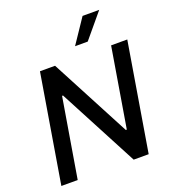

<svg xmlns="http://www.w3.org/2000/svg" viewBox="-168 -1088 1083 1213"><g transform="rotate(-20 373.5 -482.0)"><path d="M742.2 -727.3H633.5L544.7 -193.2H538L256.7 -727.3H155.2L34.4 0H144.2L233.3 -533.4H239.7L520.6 0H621.4ZM417.6 -800.1H502.8L639.6 -963.8H527.7Z"/></g></svg>

Font: Margiela Sans Medium
Style: Italic
Weight: 500
Italic angle: -9.39999°
Designer: Stefan Endress, Andreas Faust
Version: Version 1.100;FEAKit 1.0